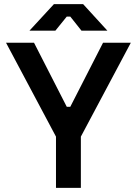

<svg xmlns="http://www.w3.org/2000/svg" viewBox="-20 -906 661 926"><path d="M250 0V-247L9 -700H144L302 -391H319L477 -700H611L370 -247V0ZM122 -758 240 -886H381L498 -758H373L319 -826H302L247 -758Z"/></svg>

Font: Space Grotesk Light SemiBold
Style: Regular
Weight: 600
Version: Version 2.000